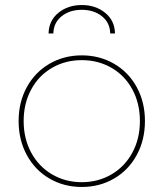

<svg xmlns="http://www.w3.org/2000/svg" viewBox="-20 -740 650 763"><path d="M54 -259Q54 -334 86.5 -393.5Q119 -453 176.5 -486.5Q234 -520 305 -520Q376 -520 433.5 -486.5Q491 -453 523.5 -393.5Q556 -334 556 -259Q556 -184 523.5 -124Q491 -64 433.5 -30.5Q376 3 305 3Q234 3 176.5 -30.5Q119 -64 86.5 -124Q54 -184 54 -259ZM536 -259Q536 -329 506 -384.5Q476 -440 423 -470.5Q370 -501 305 -501Q240 -501 187 -470.5Q134 -440 104 -384.5Q74 -329 74 -259Q74 -189 104 -133.5Q134 -78 187 -47Q240 -16 305 -16Q370 -16 423 -47Q476 -78 506 -133.5Q536 -189 536 -259ZM305 -720Q360 -720 398 -689Q436 -658 437 -607H418Q417 -650 385 -675.5Q353 -701 305 -701Q257 -701 225 -675.5Q193 -650 192 -607H173Q174 -658 212 -689Q250 -720 305 -720Z"/></svg>

Font: iiserrat Thin
Style: Regular
Weight: 100
Designer: Akira Ohta
Foundry: Akira Ohta
Version: Version 1.200;Glyphs 3.3.1 (3343)